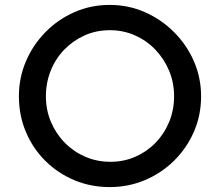

<svg xmlns="http://www.w3.org/2000/svg" viewBox="-20 -754 896 782"><path d="M57 -362Q57 -437 85.5 -504Q114 -571 165 -623Q216 -675 283 -704.5Q350 -734 427 -734Q503 -734 570 -704.5Q637 -675 689 -623Q741 -571 770 -504Q799 -437 799 -362Q799 -285 770 -218Q741 -151 689.5 -100Q638 -49 570.5 -20.5Q503 8 427 8Q350 8 283 -20Q216 -48 165 -98.5Q114 -149 85.5 -216.5Q57 -284 57 -362ZM167 -362Q167 -306 187.5 -257.5Q208 -209 244 -172.5Q280 -136 327.5 -115.5Q375 -95 430 -95Q484 -95 531 -115.5Q578 -136 613.5 -172.5Q649 -209 669 -257.5Q689 -306 689 -362Q689 -418 668.5 -466.5Q648 -515 612.5 -552Q577 -589 529.5 -610Q482 -631 428 -631Q372 -631 325 -610Q278 -589 242 -552Q206 -515 186.5 -466Q167 -417 167 -362Z"/></svg>

Font: Josefin Sans Medium
Style: Regular
Weight: 500
Designer: Santiago Orozco
Foundry: Typemade
Version: Version 2.001